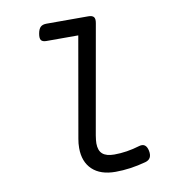

<svg xmlns="http://www.w3.org/2000/svg" viewBox="-75 -711 750 792"><g transform="rotate(-10 300.0 -315.5)"><path d="M171.4 -640.6Q154.8 -640.6 146.2 -632.6Q137.7 -624.5 134.3 -605.5Q130.9 -586.4 136.5 -578.4Q142.1 -570.3 158.7 -570.3H292L218.3 -149.9Q214.8 -131.3 214.8 -111.8Q214.8 -54.2 249 -21.7Q283.2 10.7 346.2 10.7Q407.7 10.7 473.6 -7.3Q503.9 -15.6 496.6 -51.3Q489.3 -85.9 460 -77.1Q405.3 -60.5 353.5 -60.5Q319.8 -60.5 304 -74.5Q288.1 -88.4 288.1 -118.7Q288.1 -129.9 291.5 -151.4L372.1 -607.4Q375.5 -625.5 369.1 -633.1Q362.8 -640.6 346.2 -640.6Z"/></g></svg>

Font: Courier Prime Sans
Style: Regular
Weight: 300
Italic angle: -10°
Designer: Alan Dague-Greene
Foundry: Quote-Unquote Apps
Version: Version 3.23